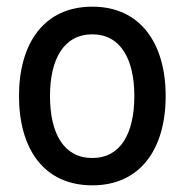

<svg xmlns="http://www.w3.org/2000/svg" viewBox="-20 -545 554 576"><path d="M257 11C401 11 477 -98 477 -257C477 -415 401 -525 257 -525C112 -525 37 -415 37 -257C37 -98 112 11 257 11ZM257 -71C171 -71 130 -145 130 -257C130 -367 171 -442 257 -442C342 -442 383 -367 383 -257C383 -145 342 -71 257 -71Z"/></svg>

Font: Noto Sans Thai Looped Condensed Medium
Style: Regular
Weight: 500
Width: 3
Designer: Sasikarn Vongin, Ben Mitchell
Foundry: The Fontpad Ltd
Version: Version 1.001